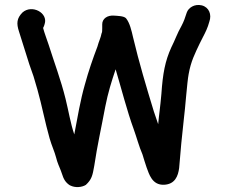

<svg xmlns="http://www.w3.org/2000/svg" viewBox="-20 -701 912 768"><path d="M484.2 -627.8C475.8 -637.4 447.9 -637.6 436.5 -638.5C409.3 -640.7 388.9 -626.3 388.9 -604V-588C388.9 -579 388.9 -572.3 386.1 -567C383 -549.6 375.1 -535.4 369.7 -514.6C351.6 -467 334 -416.4 319.2 -361.9C301.9 -301.8 289.6 -229.9 277.1 -163.3C262 -207.7 254.7 -255.6 242.1 -306.2C223.2 -382.4 196.8 -451.6 174.6 -522C167.3 -544.8 157.9 -567.6 152.4 -589.2C155 -593.9 157.2 -599 158.5 -604.7C173.6 -649.3 107.7 -684.7 69.8 -651C46.9 -627.6 45.2 -607.4 56.1 -574.5C69.3 -532 83.5 -488.6 97.1 -444.3L114.1 -395.7C119.4 -378.6 124.7 -360.4 130 -341.5C147.6 -279.3 160.4 -210.7 178.3 -148C186.5 -118.9 198.3 -94.8 204.9 -69.2C208 -54.5 217.9 -31.6 222.7 -20.1L227.7 -6.2C233.9 13.3 240.7 28.7 260.6 41L260.9 40.8C280.5 50.9 307.5 48.6 323.4 38.5C346.8 16.9 350.3 0.9 356.9 -37.1C369.2 -119.9 385.8 -192.1 401.1 -274.6C412 -330.2 426.5 -376.5 442.5 -423.8C465.2 -347.9 488.3 -256.6 514.9 -184C526.5 -152.2 535.8 -115.6 549.9 -83.3C555.6 -65.1 559.8 -50.1 566.3 -31.5C576.1 -6 587.8 40.5 636.8 38C680 35.8 692.5 3.2 696.6 -29.1C701.6 -91.9 708.3 -164.5 715.7 -228C720.4 -261.4 728.4 -373.4 734.6 -404.6C743.7 -456 759.5 -486.2 779 -527.4L790.9 -551C802.1 -572.4 810.8 -589.7 817.4 -614.5C827.5 -642.6 816.5 -671.8 787.3 -679.5C757.5 -686.6 733.5 -669.5 727.1 -650.9C720.2 -629.7 715.7 -615.8 705.7 -596.9C689.7 -569.6 679.7 -539.6 665.4 -511.8C640.3 -456.7 631.1 -406.9 625.6 -325.5C620.4 -266.1 616.4 -246.3 612.7 -204.2C607.2 -219.2 602.3 -233.7 595.4 -255.1C566.2 -350.7 535.8 -451.9 512.2 -552C506 -579 499.2 -609.2 484.2 -627.8Z"/></svg>

Font: HoneyBee
Style: Blk
Weight: 700
Foundry: Cannot Into Space Fonts
Version: Version 0.89